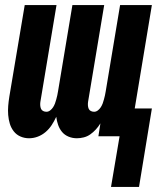

<svg xmlns="http://www.w3.org/2000/svg" viewBox="-20 -540 640 761"><path d="M420 201 454 0H370L378 -51Q370 -38 360 -27Q350 -16 338 -7.5Q326 1 312 4.5Q298 8 285 8Q267 8 251.5 1.5Q236 -5 226 -17Q216 -29 210.5 -44.5Q205 -60 203 -77Q195 -60 185 -44.5Q175 -29 161 -17Q147 -5 130 1.5Q113 8 95 8Q77 8 61 1Q45 -6 34.5 -19.5Q24 -33 19 -49.5Q14 -66 12.5 -84Q11 -102 12.5 -120Q14 -138 17 -157L78 -520H204L140 -136Q139 -129 139.5 -122Q140 -115 142.5 -109Q145 -103 151 -100Q157 -97 164 -97Q172 -97 179 -102.5Q186 -108 190.5 -115Q195 -122 198 -130Q201 -138 203 -146Q205 -154 207 -162Q209 -170 210 -178L267 -520H393L329 -136Q328 -129 328.5 -122Q329 -115 331.5 -109Q334 -103 340 -100Q346 -97 353 -97Q361 -97 368 -102.5Q375 -108 379.5 -115Q384 -122 387 -130Q390 -138 392 -146Q394 -154 396 -162Q398 -170 399 -178L456 -520H582L514 -110H582L531 201Z"/></svg>

Font: Iosevka SS04 XBd Ex
Style: Italic
Weight: 800
Width: 7
Italic angle: -9°
Monospace: yes
Designer: Belleve Invis
Foundry: Belleve Invis
Version: Version 19.0.0; ttfautohint (v1.8.4)